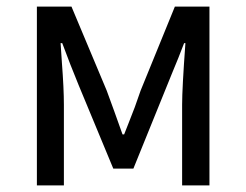

<svg xmlns="http://www.w3.org/2000/svg" viewBox="-20 -563 747 583"><path d="M616 0H533V-245Q533 -295 543 -432H539Q522 -387 503 -342L385 -51H324L219 -304Q193 -367 169 -432H164L168 -372Q174 -294 174 -245V0H92V-543H197L304 -288L327 -225L352 -155H357L370 -188Q390 -237 407 -288L511 -543H616Z"/></svg>

Font: Source Han Sans & Saira Hybrid
Style: Regular
Weight: 400
Designer: Ryoko NISHIZUKA 西塚涼子 (kana & ideographs); Paul D. Hunt (Latin, Greek & Cyrillic); Wenlong ZHANG 张文龙 (bopomofo); Sandoll 
Foundry: Adobe Systems Incorporated
Version: Version 1.00;August 2, 2021;FontCreator 13.0.0.2675 64-bit